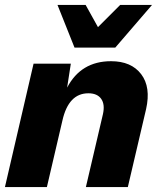

<svg xmlns="http://www.w3.org/2000/svg" viewBox="-20 -758 651 778"><path d="M447 -565H282L213 -738H327L377 -648L467 -738H596ZM430 -510Q512 -510 552 -457.5Q592 -405 572 -316L498 0H328L397 -295Q406 -335 390 -357.5Q374 -380 338 -380Q258 -380 233 -270L170 0H0L116 -500H267L252 -403Q308 -510 430 -510Z"/></svg>

Font: Elaine Sans
Style: Bold Italic
Weight: 700
Italic angle: -13°
Designer: Wei Huang
Foundry: Wei Huang
Version: Version 2.001;December 24, 2019;FontCreator 12.0.0.2547 64-b